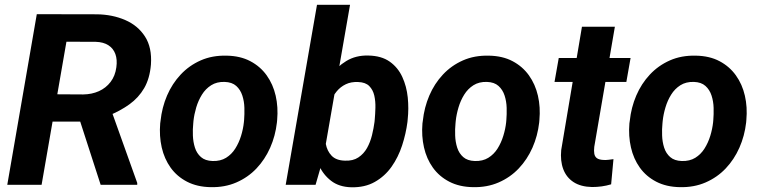

<svg xmlns="http://www.w3.org/2000/svg" viewBox="-20 -770 3164 800"><path d="M133.3 -710.9 383.8 -710.4Q448.7 -709.5 501.7 -686.5Q554.7 -663.6 584.2 -617.7Q613.8 -571.8 608.9 -501Q604 -442.9 580.8 -402.8Q557.6 -362.8 518.8 -335Q480 -307.1 429.7 -287.1L379.9 -263.2H148.4L168 -377.4L327.1 -376.5Q362.8 -377 392.1 -390.1Q421.4 -403.3 440.7 -428.5Q460 -453.6 464.8 -489.7Q469.2 -521.5 460.7 -544.9Q452.1 -568.4 431.6 -581.5Q411.1 -594.7 379.4 -595.7L256.8 -596.2L153.3 0H10.3ZM399.4 0 296.9 -316.9 440.9 -317.9 551.8 -7.8V0Z M647.5 -255.9 648.9 -266.1Q654.8 -322.3 676 -371.8Q697.3 -421.4 732.7 -459.2Q768.1 -497.1 816.2 -518.3Q864.3 -539.6 924.3 -538.1Q981.4 -537.1 1022.9 -515.1Q1064.5 -493.2 1091.1 -456.1Q1117.7 -418.9 1128.7 -371.1Q1139.6 -323.2 1134.8 -270L1133.8 -259.3Q1127.4 -203.6 1105.7 -154.5Q1084 -105.5 1048.6 -68.1Q1013.2 -30.8 964.8 -9.8Q916.5 11.2 857.4 9.8Q801.3 8.8 759.3 -12.9Q717.3 -34.7 690.9 -71.5Q664.6 -108.4 653.8 -155.8Q643.1 -203.1 647.5 -255.9ZM786.1 -266.1 785.2 -255.4Q782.7 -231.9 783.7 -205.3Q784.7 -178.7 792.2 -154.8Q799.8 -130.9 817.4 -115.5Q835 -100.1 865.7 -99.1Q898.4 -98.1 921.9 -112.5Q945.3 -127 960.4 -151.1Q975.6 -175.3 984.4 -203.9Q993.2 -232.4 996.1 -259.8L997.1 -270Q999 -293.5 998.3 -320.6Q997.6 -347.7 989.7 -371.8Q981.9 -396 964.4 -411.9Q946.8 -427.7 916 -428.7Q883.3 -429.7 859.9 -414.8Q836.4 -399.9 821.3 -375.5Q806.2 -351.1 797.6 -322.3Q789.1 -293.5 786.1 -266.1Z M1300.8 -750H1438.5L1327.6 -113.3L1294.9 0H1170.4ZM1678.7 -272.5 1677.7 -261.7Q1671.4 -212.9 1655.5 -164.1Q1639.6 -115.2 1611.6 -75.4Q1583.5 -35.6 1541.7 -12Q1500 11.7 1442.9 10.3Q1392.6 8.8 1359.9 -16.4Q1327.1 -41.5 1309.1 -80.8Q1291 -120.1 1284.7 -165.3Q1278.3 -210.4 1279.8 -252L1282.2 -274.9Q1290 -318.8 1308.1 -365.7Q1326.2 -412.6 1354.7 -452.1Q1383.3 -491.7 1423.1 -515.9Q1462.9 -540 1514.6 -538.6Q1569.3 -537.6 1603.8 -513.2Q1638.2 -488.8 1656.2 -449.5Q1674.3 -410.2 1679 -363.8Q1683.6 -317.4 1678.7 -272.5ZM1540.5 -262.2 1541.5 -272.9Q1543.5 -294.9 1544.2 -321.3Q1544.9 -347.7 1539.6 -371.6Q1534.2 -395.5 1518.6 -411.4Q1502.9 -427.2 1472.7 -428.2Q1442.9 -429.7 1420.7 -418.9Q1398.4 -408.2 1382.8 -389.2Q1367.2 -370.1 1357.4 -345.9Q1347.7 -321.8 1343.3 -295.9L1334 -231.4Q1332 -200.7 1337.4 -170.9Q1342.8 -141.1 1361.6 -121.3Q1380.4 -101.6 1417 -100.6Q1450.7 -99.1 1473.1 -114Q1495.6 -128.9 1509.3 -153.3Q1522.9 -177.7 1530 -206.8Q1537.1 -235.8 1540.5 -262.2Z M1740.2 -255.9 1741.7 -266.1Q1747.6 -322.3 1768.8 -371.8Q1790 -421.4 1825.4 -459.2Q1860.8 -497.1 1908.9 -518.3Q1957 -539.6 2017.1 -538.1Q2074.2 -537.1 2115.7 -515.1Q2157.2 -493.2 2183.8 -456.1Q2210.4 -418.9 2221.4 -371.1Q2232.4 -323.2 2227.5 -270L2226.6 -259.3Q2220.2 -203.6 2198.5 -154.5Q2176.8 -105.5 2141.4 -68.1Q2106 -30.8 2057.6 -9.8Q2009.3 11.2 1950.2 9.8Q1894 8.8 1852.1 -12.9Q1810.1 -34.7 1783.7 -71.5Q1757.3 -108.4 1746.6 -155.8Q1735.8 -203.1 1740.2 -255.9ZM1878.9 -266.1 1877.9 -255.4Q1875.5 -231.9 1876.5 -205.3Q1877.4 -178.7 1885 -154.8Q1892.6 -130.9 1910.2 -115.5Q1927.7 -100.1 1958.5 -99.1Q1991.2 -98.1 2014.6 -112.5Q2038.1 -127 2053.2 -151.1Q2068.4 -175.3 2077.1 -203.9Q2085.9 -232.4 2088.9 -259.8L2089.8 -270Q2091.8 -293.5 2091.1 -320.6Q2090.3 -347.7 2082.5 -371.8Q2074.7 -396 2057.1 -411.9Q2039.6 -427.7 2008.8 -428.7Q1976.1 -429.7 1952.6 -414.8Q1929.2 -399.9 1914.1 -375.5Q1898.9 -351.1 1890.4 -322.3Q1881.8 -293.5 1878.9 -266.1Z M2607.4 -528.3 2589.8 -428.7H2290.5L2308.1 -528.3ZM2404.8 -658.7H2542L2456.1 -158.2Q2454.1 -141.1 2456.3 -129.2Q2458.5 -117.2 2467.3 -110.8Q2476.1 -104.5 2494.6 -103.5Q2504.9 -103 2515.1 -104.2Q2525.4 -105.5 2536.1 -106.9L2526.4 -2Q2506.8 3.9 2487.1 6.6Q2467.3 9.3 2446.8 9.3Q2399.9 8.3 2369.9 -11.2Q2339.8 -30.8 2326.9 -65.2Q2314 -99.6 2318.4 -145Z M2602.5 -255.9 2604 -266.1Q2609.9 -322.3 2631.1 -371.8Q2652.3 -421.4 2687.7 -459.2Q2723.1 -497.1 2771.2 -518.3Q2819.3 -539.6 2879.4 -538.1Q2936.5 -537.1 2978 -515.1Q3019.5 -493.2 3046.1 -456.1Q3072.8 -418.9 3083.7 -371.1Q3094.7 -323.2 3089.8 -270L3088.9 -259.3Q3082.5 -203.6 3060.8 -154.5Q3039.1 -105.5 3003.7 -68.1Q2968.3 -30.8 2919.9 -9.8Q2871.6 11.2 2812.5 9.8Q2756.3 8.8 2714.4 -12.9Q2672.4 -34.7 2646 -71.5Q2619.6 -108.4 2608.9 -155.8Q2598.1 -203.1 2602.5 -255.9ZM2741.2 -266.1 2740.2 -255.4Q2737.8 -231.9 2738.8 -205.3Q2739.7 -178.7 2747.3 -154.8Q2754.9 -130.9 2772.5 -115.5Q2790 -100.1 2820.8 -99.1Q2853.5 -98.1 2877 -112.5Q2900.4 -127 2915.5 -151.1Q2930.7 -175.3 2939.5 -203.9Q2948.2 -232.4 2951.2 -259.8L2952.1 -270Q2954.1 -293.5 2953.4 -320.6Q2952.6 -347.7 2944.8 -371.8Q2937 -396 2919.4 -411.9Q2901.9 -427.7 2871.1 -428.7Q2838.4 -429.7 2814.9 -414.8Q2791.5 -399.9 2776.4 -375.5Q2761.2 -351.1 2752.7 -322.3Q2744.1 -293.5 2741.2 -266.1Z"/></svg>

Font: Roboto
Style: Bold Italic
Weight: 700
Italic angle: -12°
Designer: Christian Robertson
Foundry: Google
Version: Version 3.0